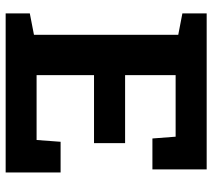

<svg xmlns="http://www.w3.org/2000/svg" viewBox="-56 -695 751 679"><g transform="rotate(90 319.5 -355.5)"><path d="M27.3 0V-85.4L103 -100.1V-610.4L27.3 -625V-710.9H579.1V-519H469.7L463.4 -601.1H245.6V-422.4H486.3V-312.5H245.6V-109.4H475.1L481.4 -194.3H589.8V0Z"/></g></svg>

Font: Roboto Slab
Style: Bold
Weight: 700
Designer: Google
Version: Version 2.000; ttfautohint (v1.8.1.43-b0c9)